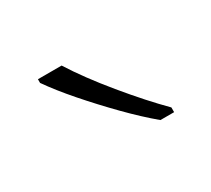

<svg xmlns="http://www.w3.org/2000/svg" viewBox="-51 -843 348 316"><g transform="rotate(-30 123.5 -685.5)"><path d="M85 -765Q107 -730 142 -687.5Q177 -645 207 -615V-606H181Q157 -626 130.5 -653Q104 -680 80 -707.5Q56 -735 40 -758V-765Z"/></g></svg>

Font: Noto Sans Hebrew SemiCondensed ExtraLight
Style: Regular
Weight: 200
Width: 4
Designer: Monotype Design Team
Foundry: Monotype Imaging Inc.
Version: Version 2.004; ttfautohint (v1.8.4.7-5d5b)